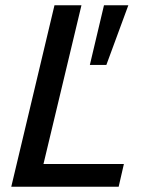

<svg xmlns="http://www.w3.org/2000/svg" viewBox="-20 -713 560 733"><path d="M23 0 188 -693H291L146 -87H453L433 0ZM323 -465 377 -693H470L386 -465Z"/></svg>

Font: Ubuntu Sans Medium
Style: Italic
Weight: 500
Italic angle: -13.5°
Designer: Dalton Maag Ltd
Foundry: Dalton Maag Ltd
Version: Version 1.006